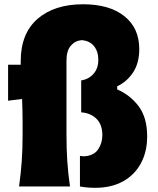

<svg xmlns="http://www.w3.org/2000/svg" viewBox="-20 -878 746 904"><path d="M428.2 6.3Q389.6 6.3 356.4 0V-144Q360.4 -143.6 365.5 -142.8Q370.6 -142.1 375.5 -142.1Q421.4 -144.5 441.7 -174.3Q461.9 -204.1 461.9 -241.7Q461.9 -291 434.6 -318.4Q407.2 -345.7 362.3 -349.1V-499.5Q397 -504.4 419.9 -530Q442.9 -555.7 442.9 -596.2Q442.9 -635.7 422.6 -660.9Q402.3 -686 364.3 -689Q333 -686 313 -662.4Q293 -638.7 293 -592.3V-246.6Q293 -174.8 296.9 -117.7Q300.8 -60.5 309.6 0H69.8Q78.1 -60.5 82.3 -117.7Q86.4 -174.8 86.4 -246.6V-303.2Q86.4 -330.6 85.7 -357.9Q85 -385.3 84 -412.1L18.1 -403.8V-573.2H77.6V-590.3Q77.6 -720.2 156.7 -789.1Q235.8 -857.9 371.6 -857.9Q495.1 -857.9 565.4 -802Q635.7 -746.1 635.7 -647Q635.7 -581.1 606.7 -537.1Q577.6 -493.2 531.7 -471.7V-457Q593.8 -430.2 633.3 -377Q672.9 -323.7 672.9 -235.8Q672.9 -163.6 643.3 -108.9Q613.8 -54.2 558.8 -23.9Q503.9 6.3 428.2 6.3Z"/></svg>

Font: Pinar DS4-ExtraBold
Style: Regular
Weight: 800
Designer: Amin Abedi
Version: Version 2.000